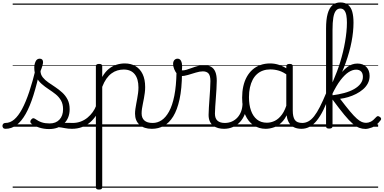

<svg xmlns="http://www.w3.org/2000/svg" viewBox="-104 -1039 3144 1574"><path d="M-59 17Q-72 17 -78 9.5Q-84 2 -84 -7Q-84 -16 -78 -23.5Q-72 -31 -60 -31Q-21 -31 12.5 -59.5Q46 -88 76.5 -144.5Q107 -201 135.5 -286Q164 -371 191 -483L226 -474Q199 -350 170 -258Q141 -166 106.5 -105Q72 -44 31 -13.5Q-10 17 -59 17ZM487 17Q454 17 427.5 11.5Q401 6 376 3.5Q351 1 322 12L343 -11Q380 -25 405.5 -29Q431 -33 451.5 -32Q472 -31 493 -31Q502 -31 506 -23.5Q510 -16 508.5 -7Q507 2 501.5 9.5Q496 17 487 17ZM298 19Q256 19 218 7Q180 -5 151 -27Q145 -33 144.5 -41.5Q144 -50 152 -59Q159 -68 166.5 -69.5Q174 -71 183 -65Q211 -45 238.5 -36Q266 -27 303 -27Q354 -27 383.5 -58.5Q413 -90 413 -144Q413 -186 396 -215.5Q379 -245 352 -266.5Q325 -288 295 -307.5Q265 -327 238 -350.5Q211 -374 194 -406Q177 -438 177 -485Q177 -511 187.5 -534.5Q198 -558 222 -558Q235 -558 242 -550.5Q249 -543 249 -530Q249 -519 243.5 -499.5Q238 -480 228 -456Q229 -427 247 -404.5Q265 -382 292 -363.5Q319 -345 349 -325Q379 -305 406 -280.5Q433 -256 450 -223Q467 -190 467 -144Q467 -71 421 -26Q375 19 298 19ZM0 490H550V500H0ZM0 -20H550V0H0ZM0 -505H550V-500H0ZM0 -1010H550V-1000H0Z M485 17Q474 17 468.5 9.5Q463 2 463.5 -7Q464 -16 471 -23.5Q478 -31 491 -31Q528 -31 559 -43Q590 -55 614 -75Q638 -95 656 -120Q674 -145 684 -172Q688 -183 697 -182.5Q706 -182 712 -174.5Q718 -167 715 -157Q704 -124 684 -93Q664 -62 635.5 -37Q607 -12 569 2.5Q531 17 485 17ZM550 490V500ZM550 -20V0ZM550 -505V-500ZM550 -1010V-1000Z M707 515Q694 515 688 510.5Q682 506 682 496V-496Q682 -506 688.5 -510.5Q695 -515 708 -515Q722 -515 728 -510.5Q734 -506 734 -496V-408Q758 -450 788.5 -474.5Q819 -499 852.5 -509Q886 -519 919 -519Q970 -519 1007.5 -496.5Q1045 -474 1065.5 -431Q1086 -388 1086 -325Q1086 -301 1083 -278Q1080 -255 1076 -233Q1072 -211 1067.5 -190Q1063 -169 1060 -148.5Q1057 -128 1057 -109Q1057 -72 1079.5 -51.5Q1102 -31 1147 -31Q1156 -31 1160.5 -23.5Q1165 -16 1164.5 -7Q1164 2 1158 9.5Q1152 17 1140 17Q1077 17 1040 -16Q1003 -49 1003 -107Q1003 -126 1006 -146.5Q1009 -167 1013 -188.5Q1017 -210 1021 -232Q1025 -254 1028 -276.5Q1031 -299 1031 -322Q1031 -393 1000 -431Q969 -469 910 -469Q884 -469 858.5 -461.5Q833 -454 810 -437Q787 -420 768 -393Q749 -366 734 -327V496Q734 506 727.5 510.5Q721 515 707 515ZM550 490H1204V500H550ZM550 -20H1204V0H550ZM550 -505H1204V-500H550ZM550 -1010H1204V-1000H550Z M1142 17Q1129 17 1123.5 9.5Q1118 2 1119.5 -7Q1121 -16 1128.5 -23.5Q1136 -31 1148 -31Q1187 -31 1221 -53.5Q1255 -76 1282 -125Q1309 -174 1325 -253.5Q1341 -333 1343 -447Q1343 -453 1350 -456Q1357 -459 1365.5 -458Q1374 -457 1381 -452.5Q1388 -448 1388 -438Q1387 -312 1368 -225Q1349 -138 1316 -84.5Q1283 -31 1238.5 -7Q1194 17 1142 17ZM1204 490H1229V500H1204ZM1204 -20H1229V0H1204ZM1204 -505H1229V-500H1204ZM1204 -1010H1229V-1000H1204Z M1733 17Q1708 17 1685 11Q1662 5 1644 -8.5Q1626 -22 1616 -44Q1606 -66 1606 -97Q1606 -124 1608.5 -159Q1611 -194 1613.5 -232.5Q1616 -271 1618.5 -307Q1621 -343 1621 -374Q1621 -419 1605.5 -436.5Q1590 -454 1559 -454Q1534 -454 1501.5 -444Q1469 -434 1437 -424.5Q1405 -415 1379 -415Q1363 -415 1348.5 -431.5Q1334 -448 1324.5 -471.5Q1315 -495 1315 -514Q1315 -527 1319 -536.5Q1323 -546 1331.5 -552Q1340 -558 1351 -558Q1371 -558 1380 -540Q1389 -522 1389 -497Q1389 -488 1388.5 -479Q1388 -470 1387 -462Q1404 -461 1424.5 -467Q1445 -473 1468.5 -482Q1492 -491 1517 -497.5Q1542 -504 1568 -504Q1604 -504 1627 -491Q1650 -478 1661.5 -449.5Q1673 -421 1673 -376Q1673 -345 1670.5 -308.5Q1668 -272 1665.5 -235Q1663 -198 1660.5 -165Q1658 -132 1658 -108Q1658 -68 1679 -49.5Q1700 -31 1739 -31Q1750 -31 1755 -23.5Q1760 -16 1759.5 -7Q1759 2 1752.5 9.5Q1746 17 1733 17ZM1229 490H1797V500H1229ZM1229 -20H1797V0H1229ZM1229 -505H1797V-500H1229ZM1229 -1010H1797V-1000H1229Z M1732 17Q1721 17 1715.5 9.5Q1710 2 1710.5 -7Q1711 -16 1718 -23.5Q1725 -31 1738 -31Q1771 -31 1797.5 -43Q1824 -55 1843 -76Q1862 -97 1872.5 -125Q1883 -153 1884 -186Q1885 -198 1894 -201.5Q1903 -205 1911.5 -201.5Q1920 -198 1919 -186Q1918 -142 1903.5 -104.5Q1889 -67 1864.5 -40Q1840 -13 1806 2Q1772 17 1732 17ZM1797 490V500ZM1797 -20V0ZM1797 -505V-500ZM1797 -1010V-1000Z M2074 17Q2019 17 1975 -12Q1931 -41 1906 -98Q1881 -155 1881 -238Q1881 -288 1890.5 -331Q1900 -374 1919 -408.5Q1938 -443 1965.5 -467.5Q1993 -492 2029.5 -505.5Q2066 -519 2111 -519Q2149 -519 2185.5 -506.5Q2222 -494 2258 -470V-419Q2218 -449 2183 -459.5Q2148 -470 2112 -470Q2080 -470 2052.5 -460.5Q2025 -451 2003.5 -432Q1982 -413 1967.5 -385.5Q1953 -358 1945 -322Q1937 -286 1937 -242Q1937 -180 1953.5 -133Q1970 -86 2002.5 -59.5Q2035 -33 2084 -33Q2118 -33 2150 -49Q2182 -65 2208.5 -101.5Q2235 -138 2252 -202L2270 -159Q2249 -85 2215.5 -47Q2182 -9 2144.5 4Q2107 17 2074 17ZM2370 17Q2336 17 2312 7Q2288 -3 2273 -22Q2258 -41 2250.5 -69Q2243 -97 2243 -132V-495Q2243 -506 2250 -510.5Q2257 -515 2271 -515Q2284 -515 2290 -510.5Q2296 -506 2296 -496V-133Q2296 -81 2313 -56Q2330 -31 2376 -31Q2383 -31 2387 -23.5Q2391 -16 2390.5 -7Q2390 2 2385.5 9.5Q2381 17 2370 17ZM1797 490H2432V500H1797ZM1797 -20H2432V0H1797ZM1797 -505H2432V-500H1797ZM1797 -1010H2432V-1000H1797Z M2367 17Q2355 17 2349.5 9.5Q2344 2 2345 -7Q2346 -16 2353.5 -23.5Q2361 -31 2373 -31Q2400 -31 2424 -44Q2448 -57 2471 -86Q2494 -115 2518.5 -163Q2543 -211 2572 -281Q2577 -293 2585 -293Q2593 -293 2599 -285.5Q2605 -278 2600 -266Q2574 -192 2547.5 -138.5Q2521 -85 2493 -50.5Q2465 -16 2434 0.5Q2403 17 2367 17ZM2432 490V500ZM2432 -20V0ZM2432 -505V-500ZM2432 -1010V-1000Z M2594 15Q2581 15 2575 10.5Q2569 6 2569 -4V-806Q2569 -879 2582 -926Q2595 -973 2621 -996Q2647 -1019 2686 -1019Q2726 -1019 2750 -999Q2774 -979 2784 -942Q2794 -905 2794 -853Q2794 -817 2790 -777.5Q2786 -738 2778 -696.5Q2770 -655 2758 -612Q2746 -569 2730.5 -525.5Q2715 -482 2696 -438.5Q2677 -395 2655 -352.5Q2633 -310 2608 -268L2593 -304Q2611 -338 2627 -375Q2643 -412 2658 -451.5Q2673 -491 2685.5 -532Q2698 -573 2708 -614.5Q2718 -656 2725 -697Q2732 -738 2736 -777.5Q2740 -817 2740 -853Q2740 -886 2735.5 -912Q2731 -938 2719 -953.5Q2707 -969 2685 -969Q2664 -969 2649.5 -951Q2635 -933 2628.5 -894Q2622 -855 2622 -793V-4Q2622 6 2615 10.5Q2608 15 2594 15ZM2893 18Q2866 18 2841.5 9Q2817 0 2787.5 -25Q2758 -50 2718.5 -98Q2679 -146 2622 -223H2616V-257Q2671 -264 2717.5 -276.5Q2764 -289 2798.5 -308.5Q2833 -328 2852 -353.5Q2871 -379 2871 -409Q2871 -438 2856.5 -453Q2842 -468 2815 -468Q2786 -468 2754 -447.5Q2722 -427 2687.5 -382Q2653 -337 2617 -262L2612 -311Q2640 -365 2672 -412Q2704 -459 2742 -488.5Q2780 -518 2826 -518Q2873 -518 2899.5 -490Q2926 -462 2926 -417Q2926 -383 2911.5 -355.5Q2897 -328 2872 -306.5Q2847 -285 2815.5 -269Q2784 -253 2750.5 -243Q2717 -233 2684 -229Q2732 -166 2765 -126.5Q2798 -87 2821.5 -66.5Q2845 -46 2862.5 -39Q2880 -32 2897 -32Q2916 -32 2935.5 -41.5Q2955 -51 2980 -79Q2987 -87 2994 -87Q3001 -87 3009 -81Q3018 -76 3020 -68Q3022 -60 3016 -53Q2981 -7 2946.5 5.5Q2912 18 2893 18ZM2432 490H2996V500H2432ZM2432 -20H2996V0H2432ZM2432 -505H2996V-500H2432ZM2432 -1010H2996V-1000H2432Z"/></svg>

Font: Playwrite ES Deco Guides
Style: Regular
Weight: 400
Designer: Veronika Burian, José Scaglione
Foundry: TypeTogether
Version: Version 1.003